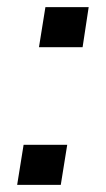

<svg xmlns="http://www.w3.org/2000/svg" viewBox="-20 -517 296 537"><path d="M89 -385 107 -497H228L211 -385ZM28 0 46 -112H168L150 0Z"/></svg>

Font: Nunito Sans 7pt SemiCondensed Medium
Style: Italic
Weight: 500
Width: 4
Italic angle: -9°
Designer: Vernon Adams
Foundry: Vernon Adams
Version: Version 3.101;gftools[0.9.27]